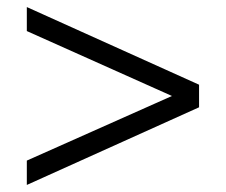

<svg xmlns="http://www.w3.org/2000/svg" viewBox="-20 -559 640 544"><path d="M56 -35V-104L512 -307V-267L56 -471V-539L544 -319V-255Z"/></svg>

Font: Nunito Sans 12pt ExtraLight 12pt
Style: Regular
Weight: 400
Version: Version 3.101;gftools[0.9.27]